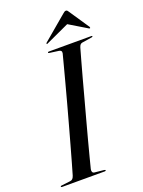

<svg xmlns="http://www.w3.org/2000/svg" viewBox="-170 -947 759 1020"><g transform="rotate(-20 209.5 -436.5)"><path d="M173.5 -37Q171.5 -28 174.2 -21.2Q177 -14.5 185.5 -13.5L239 -8Q242 -7.5 243.8 -6.5Q245.5 -5.5 245.5 -4Q245.5 -2 244 -1Q242.5 0 240 0H-2.5Q-5 0 -6.5 -1Q-8 -2 -8 -3.5Q-8 -6 -6.2 -7Q-4.5 -8 -2 -8L48.5 -14Q57.5 -15 62.8 -20.8Q68 -26.5 71.5 -37.5Q79 -63 90.5 -103.2Q102 -143.5 115.8 -193.2Q129.5 -243 144.8 -297.8Q160 -352.5 174.8 -407.2Q189.5 -462 202.8 -511.5Q216 -561 226.5 -601Q237 -641 243.5 -666Q245 -675 241.2 -679.5Q237.5 -684 229.5 -685L178 -692Q173.5 -692.5 172.5 -693.5Q171.5 -694.5 171.5 -696.5Q171.5 -698 173 -699Q174.5 -700 177 -700H418.5Q421 -700 422 -699.2Q423 -698.5 423 -697Q423 -695.5 421.8 -694.5Q420.5 -693.5 416 -692.5L361.5 -684Q355 -683 350.2 -678.5Q345.5 -674 342 -662.5Q335 -638 323.8 -597.8Q312.5 -557.5 299 -507.8Q285.5 -458 270.8 -403.2Q256 -348.5 241.2 -294Q226.5 -239.5 213.2 -189.8Q200 -140 189.8 -100.5Q179.5 -61 173.5 -37ZM341 -813.5H302L419 -743Q423.5 -740 426 -741.5Q427 -742.5 427.2 -744.5Q427.5 -746.5 426.5 -748.5L349.5 -863Q346.5 -868 343.8 -870.5Q341 -873 336.5 -873Q332 -873 328.2 -870.5Q324.5 -868 318.5 -863L183 -748.5Q181 -746.5 180.5 -744.5Q180 -742.5 180.5 -741.5Q181.5 -740.5 183.5 -741Q185.5 -741.5 188 -743Z"/></g></svg>

Font: Fraunces 120pt
Style: Italic
Weight: 400
Italic angle: -16°
Version: Version 1.000;[b76b70a41]